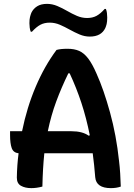

<svg xmlns="http://www.w3.org/2000/svg" viewBox="-20 -962 690 992"><path d="M199 2Q169 10 142 10Q110 10 88.5 -2Q67 -14 67 -44Q68 -108 76 -170Q49 -173 40.5 -197Q32 -221 32 -264V-284H94Q119 -407 164.5 -514Q210 -621 272 -704Q293 -710 329 -710Q364 -710 389 -699Q414 -688 435.5 -660Q457 -632 479 -581Q516 -499 548.5 -381Q581 -263 595 -131Q599 -99 601 -65Q603 -31 604 2Q593 6 580 8Q567 10 553 10Q477 10 472 -46Q467 -111 459 -170H209Q201 -92 199 2ZM349 -284Q406 -284 438 -261L444 -263Q426 -353 400.5 -430.5Q375 -508 340 -583H333Q297 -509 270.5 -437.5Q244 -366 227 -284ZM430 -869Q458 -869 478.5 -880Q499 -891 521 -916H527Q531 -907 532.5 -895Q534 -883 534 -872Q534 -850 531 -838Q528 -826 524 -817Q503 -773 444 -773Q417 -773 391 -784Q365 -795 340 -809Q315 -823 289.5 -834Q264 -845 237 -845Q209 -845 188.5 -834Q168 -823 145 -798H139Q135 -807 133.5 -819.5Q132 -832 132 -842Q132 -862 135 -874Q138 -886 142 -896Q152 -917 172 -929.5Q192 -942 223 -942Q250 -942 276 -931Q302 -920 327 -905.5Q352 -891 377.5 -880Q403 -869 430 -869Z"/></svg>

Font: Recursive Sn Csl St SmB
Style: Regular
Weight: 600
Version: Version 1.079;hotconv 1.0.112;makeotfexe 2.5.65598; ttfautoh